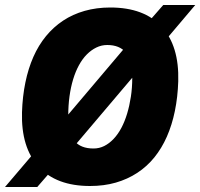

<svg xmlns="http://www.w3.org/2000/svg" viewBox="-49 -737 801 768"><path d="M732 -717 567 -522 563 -524 213 -111 207 -112 100 11H-29L137 -184L142 -182L501 -606L506 -605L604 -717ZM311 7Q176 7 105.5 -70Q35 -147 39 -288Q41 -351 52.5 -407Q64 -463 84.5 -509.5Q105 -556 135 -592.5Q165 -629 203.5 -654.5Q242 -680 289.5 -693.5Q337 -707 392 -707Q528 -707 598 -630Q668 -553 664 -412Q662 -349 650.5 -293Q639 -237 618.5 -190.5Q598 -144 568.5 -107.5Q539 -71 500 -45.5Q461 -20 414 -6.5Q367 7 311 7ZM325 -143Q348 -143 368 -153Q388 -163 405.5 -181.5Q423 -200 436.5 -225.5Q450 -251 459.5 -282.5Q469 -314 474.5 -350Q480 -386 480 -425Q480 -497 454.5 -527Q429 -557 380 -557Q357 -557 336.5 -547Q316 -537 298.5 -519.5Q281 -502 267 -476.5Q253 -451 243.5 -419.5Q234 -388 229 -351.5Q224 -315 224 -274Q224 -203 249 -173Q274 -143 325 -143Z"/></svg>

Font: Georama ExtraBold
Style: Italic
Weight: 800
Italic angle: -9°
Version: Version 1.001